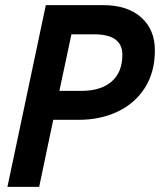

<svg xmlns="http://www.w3.org/2000/svg" viewBox="-20 -730 640 750"><path d="M9 0 159 -710H382Q478 -710 531.5 -662Q585 -614 585 -534Q585 -448 546 -387Q507 -326 439.5 -294Q372 -262 288 -262H188L133 0ZM212 -375H298Q374 -375 416 -411.5Q458 -448 458 -516Q458 -556 430.5 -576Q403 -596 346 -596H259Z"/></svg>

Font: Geist Mono SemiBold
Style: Italic
Weight: 600
Italic angle: -12°
Monospace: yes
Designer: Basement.studio, Andrés Briganti, Mateo Zaragoza
Foundry: Basement.studio, Vercel, Andrés Briganti, Guido Ferreyra, Mateo Zaragoza
Version: Version 1.500; ttfautohint (v1.8.4.7-5d5b)